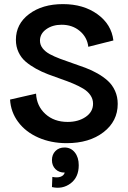

<svg xmlns="http://www.w3.org/2000/svg" viewBox="-20 -682 622 931"><path d="M303.2 12.2Q227.5 12.2 166 -14.9Q104.5 -42 68.4 -90.3Q32.2 -138.7 28.8 -199.2L154.8 -228Q157.7 -168 200 -129.4Q242.2 -90.8 308.1 -90.8Q359.9 -90.8 395.5 -115.2Q431.2 -139.6 431.2 -179.2Q431.2 -201.7 418.5 -220.2Q405.8 -238.8 384 -252Q362.3 -265.1 334.2 -276.9Q306.2 -288.6 275.1 -299.3Q244.1 -310.1 213.1 -321.8Q182.1 -333.5 154.1 -349.1Q126 -364.7 104.2 -383.3Q82.5 -401.9 69.8 -429Q57.1 -456.1 57.1 -488.8Q57.1 -565.9 121.3 -614Q185.5 -662.1 285.2 -662.1Q384.8 -662.1 452.6 -613Q520.5 -564 529.8 -485.8L408.2 -455.1Q402.8 -501.5 366.9 -531.7Q331.1 -562 278.8 -562Q234.9 -562 204.3 -540.3Q173.8 -518.6 173.8 -484.9Q173.8 -464.4 186.8 -447.8Q199.7 -431.2 221.4 -419.4Q243.2 -407.7 271.5 -397Q299.8 -386.2 331.1 -375.7Q362.3 -365.2 393.6 -353.5Q424.8 -341.8 453.1 -325.7Q481.4 -309.6 503.2 -289.8Q524.9 -270 537.8 -241.5Q550.8 -212.9 550.8 -178.2Q550.8 -94.2 481.9 -41Q413.1 12.2 303.2 12.2ZM233.9 175.8Q257.8 180.7 273.7 175Q289.6 169.4 293.9 154.8Q266.1 155.3 249 138.2Q231.9 121.1 231.9 94.2Q231.9 67.4 248.8 50.3Q265.6 33.2 293 33.2Q323.7 33.2 342.8 57.1Q361.8 81.1 361.8 119.1Q361.8 177.7 322.3 207.3Q282.7 236.8 231.9 225.1Z"/></svg>

Font: Apfel Grotezk Mittel
Style: Regular
Weight: 500
Designer: Luigi Gorlero
Foundry: © 2023, Luigi Gorlero & Collletttivo
Version: Version 2.000;Glyphs 3.2 (3217)